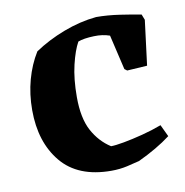

<svg xmlns="http://www.w3.org/2000/svg" viewBox="-62 -530 581 602"><g transform="rotate(-10 229.0 -229.5)"><path d="M246 12Q140 12 87 -52Q34 -116 34 -218Q34 -269 46.5 -314.5Q59 -360 82 -397Q125 -426 177.5 -446Q230 -466 282 -471Q318 -471 358 -465Q398 -459 424 -454L431 -436L413 -293L349 -289L341 -295L315 -406Q292 -414 265 -413Q232 -412 214 -405Q200 -380 189.5 -336Q179 -292 179 -234Q179 -167 200.5 -127Q222 -87 258 -64Q272 -64 299.5 -69Q327 -74 360 -82.5Q393 -91 422 -102L440 -64Q419 -48 392.5 -32.5Q366 -17 336 -3Q321 1 297 6.5Q273 12 246 12Z"/></g></svg>

Font: Labrada
Style: Bold
Weight: 700
Designer: Mercedes Jáuregui
Foundry: Omnibus-Type Team
Version: Version 1.000; ttfautohint (v1.8.4.7-5d5b)